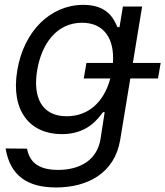

<svg xmlns="http://www.w3.org/2000/svg" viewBox="-20 -573 696 808"><path d="M215.9 215.9C348 215.9 462.4 156.2 485.8 15.6L528.4 -242.9H644.9L656.2 -308.2H539.1L578.1 -545.5H497.2L483 -458.8H474.4C460.9 -487.2 437.5 -552.6 331 -552.6C193.2 -552.6 80.3 -443.2 52.6 -276.3C24.1 -105.1 107.2 -8.5 240.1 -8.5C346.6 -8.5 390.6 -71 413.4 -100.9H420.5L403.4 9.9C389.2 102.3 314.6 142 224.4 142C134.2 142 103 102.3 93.8 52.6L3.6 51.8C22.7 166.9 95.9 215.9 215.9 215.9ZM136.4 -277C154.8 -387.8 218 -477.3 325.3 -477.3C418.3 -477.3 462.4 -409.1 455.3 -308.2H343.8L332.4 -242.9H444.2C417.6 -142.8 351.6 -83.8 260.7 -83.8C154.1 -83.8 117.9 -165.5 136.4 -277Z"/></svg>

Font: Magic Ui Pro
Style: Italic
Weight: 400
Italic angle: -9.39999°
Designer: Stefan Endress, Andreas Faust
Version: Version 1.000;FEAKit 1.0